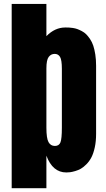

<svg xmlns="http://www.w3.org/2000/svg" viewBox="-20 -884 549 994"><path d="M220.2 -78.1Q220.2 -78.1 220.2 90.3H40.5V-863.8H220.2V-696.8Q264.2 -741.7 317.9 -741.7Q328.1 -741.7 335.7 -741.5Q343.3 -741.2 356.7 -739.3Q370.1 -737.3 380.1 -733.6Q390.1 -730 403.3 -723.1Q416.5 -716.3 426.3 -706.5Q436 -696.8 446.3 -681.6Q456.5 -666.5 462.9 -647.5Q469.2 -628.4 473.4 -601.8Q477.5 -575.2 477.5 -543.9V-190.9Q477.5 -152.3 470.7 -121.1Q463.9 -89.8 453.4 -69.6Q442.9 -49.3 427.7 -33.9Q412.6 -18.6 398.9 -10.7Q385.3 -2.9 369.1 1.7Q353 6.3 343 7.6Q333 8.8 323.2 8.8Q252.4 8.8 220.2 -78.1ZM220.2 -529.8V-223.1Q220.2 -168 231.2 -148.2Q242.2 -128.4 264.2 -128.4Q285.6 -128.4 293 -147Q300.3 -165.5 300.3 -223.1V-527.8Q300.3 -573.2 291 -589.1Q281.7 -605 263.2 -605Q244.1 -605 232.2 -589.4Q220.2 -573.7 220.2 -529.8Z"/></svg>

Font: Anton
Style: Regular
Weight: 400
Foundry: vernon adams
Version: Version 1.000